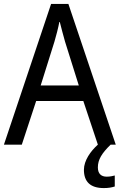

<svg xmlns="http://www.w3.org/2000/svg" viewBox="-20 -736 610 977"><path d="M478 0C441 33 407 81 407 128C407 188 439 221 508 221C532 221 548 218 564 213V157C555 159 542 163 523 163C494 163 478 147 478 116C478 76 498 44 543 0H569L328 -716H240L0 0H91L164 -222H404ZM311 -524 381 -301H187L257 -524C265 -551 276 -592 283 -629C289 -602 305 -547 311 -524Z"/></svg>

Font: Noto Sans Lao Looped SemiCondensed
Style: Regular
Weight: 400
Width: 4
Designer: Mark Frömberg, Ben Mitchell
Foundry: The Fontpad Ltd
Version: Version 1.002